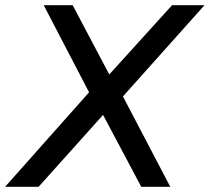

<svg xmlns="http://www.w3.org/2000/svg" viewBox="-47 -720 809 740"><path d="M497.4 0 336.5 -302.9 322 -314.8 121.5 -700H233L392.6 -398.1L408.7 -382.9L609.3 0ZM-27.4 0 304.1 -373 360.1 -288.1 101.7 0ZM412 -331.7 359.9 -417.3 616.2 -700H741.2Z"/></svg>

Font: REM Medium
Style: Italic
Weight: 500
Italic angle: -11°
Designer: Octavio Pardo
Foundry: Ashler Design
Version: Version 1.005;gftools[0.9.28]